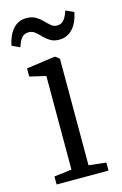

<svg xmlns="http://www.w3.org/2000/svg" viewBox="-121 -804 543 856"><g transform="rotate(-15 151.0 -376.0)"><path d="M30 0V-37L111 -47V-479L36.5 -496.5V-534L164.5 -552H171.5L189.5 -538V-46L269.5 -37V0ZM-4.5 -649.5Q5.5 -698 29.8 -724.8Q54 -751.5 91 -751.5Q117 -751.5 134 -741.2Q151 -731 163.8 -717.8Q176.5 -704.5 188.5 -694.2Q200.5 -684 216 -684Q236.5 -684 248.2 -698.8Q260 -713.5 268 -739.5L305.5 -722.5Q296 -674 271.2 -647.2Q246.5 -620.5 209 -620.5Q184.5 -620.5 168 -630.8Q151.5 -641 139 -654.2Q126.5 -667.5 113.8 -677.8Q101 -688 84.5 -688Q63.5 -688 51.8 -673.2Q40 -658.5 32.5 -632.5Z"/></g></svg>

Font: Merriweather 48pt Light
Style: Regular
Weight: 300
Version: Version 2.100